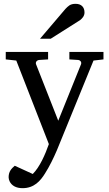

<svg xmlns="http://www.w3.org/2000/svg" viewBox="-20 -753 569 1002"><path d="M468 -437 520 -443V-482H342V-443L389 -440C398 -439 407 -430 403 -418L284 -123L168 -418C164 -430 174 -439 183 -440L231 -443V-482H10V-443L65 -437L235 -1C216 53 188 118 151 155L57 112C39 127 25 143 25 172C25 179 27 186 30 193C41 216 64 229 98 229C158 229 191 191 215 152C238 116 260 71 277 31ZM374 -733C345 -733 335 -720 321 -706L189 -551H245L398 -648C409 -657 421 -669 421 -688C421 -716 404 -733 375 -733Z"/></svg>

Font: Veleka
Style: Regular
Weight: 400
Designer: Stefan Peev, Context Ltd, 2016; SIL International, 1997-2014.
Foundry: Stefan Peev, Context Ltd, 2016
Version: Version 1.000